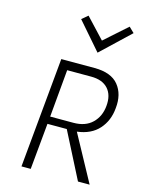

<svg xmlns="http://www.w3.org/2000/svg" viewBox="-130 -963 796 1042"><g transform="rotate(15 268.5 -442.0)"><path d="M95 0 153 -618.5H339.5Q433.5 -618.5 474.8 -568Q516 -517.5 507.5 -438Q501.5 -366 458.2 -317.8Q415 -269.5 336.5 -260L478 0H412.5L280 -259.5H171.5L147 0ZM175.5 -301.5H306Q373 -301.5 411.5 -338.8Q450 -376 455.5 -436Q461.5 -497.5 429.8 -533Q398 -568.5 334 -568.5H199.5ZM466 -884.5 495.5 -856 334 -703 201 -856 235 -884.5 340 -772.5Z"/></g></svg>

Font: Karla Light
Style: Italic
Weight: 300
Italic angle: -8°
Designer: Jonathan Pinhorn
Version: Version 2.004;gftools[0.9.33]